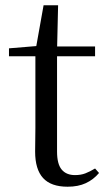

<svg xmlns="http://www.w3.org/2000/svg" viewBox="-20 -692 407 727"><path d="M155 -479V-516H340V-479ZM236 15Q173 15 143 -18Q113 -51 113 -118Q113 -142 113.5 -161Q114 -180 114 -207V-479H14V-509L135 -519L115 -504L145 -672H200L196 -501V-489V-118Q196 -71 213.5 -50Q231 -29 264 -29Q286 -29 303 -35.5Q320 -42 340 -54L355 -37Q334 -12 305 1.5Q276 15 236 15Z"/></svg>

Font: Noto Serif SC ExtraLight
Style: Regular
Weight: 400
Version: Version 2.002-H1;hotconv 1.1.0;makeotfexe 2.6.0